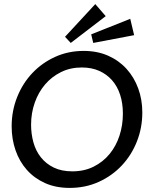

<svg xmlns="http://www.w3.org/2000/svg" viewBox="-20 -909 743 939"><path d="M389 -660Q456 -660 509 -636.5Q562 -613 599 -572Q636 -531 656 -476.5Q676 -422 676 -359Q676 -284 649.5 -217Q623 -150 575.5 -99.5Q528 -49 463 -19.5Q398 10 321 10Q253 10 200.5 -13.5Q148 -37 111.5 -78Q75 -119 56 -174Q37 -229 37 -291Q37 -367 64 -434.5Q91 -502 138.5 -552Q186 -602 250 -631Q314 -660 389 -660ZM334 -71Q392 -71 438 -94Q484 -117 516 -156Q548 -195 564.5 -246Q581 -297 581 -353Q581 -404 567.5 -445.5Q554 -487 528 -516.5Q502 -546 465 -562.5Q428 -579 380 -579Q324 -579 278.5 -556.5Q233 -534 200.5 -496Q168 -458 150 -407Q132 -356 132 -299Q132 -254 143.5 -212.5Q155 -171 180 -139.5Q205 -108 243 -89.5Q281 -71 334 -71ZM436 -699 426 -741 617 -817 636 -737ZM326 -699 298 -729 446 -889 497 -830Z"/></svg>

Font: Zilla Slab Medium
Style: Regular
Weight: 500
Designer: Typotheque.com
Foundry: Typotheque type foundry
Version: Version 1.1; 2017